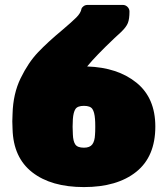

<svg xmlns="http://www.w3.org/2000/svg" viewBox="-20 -750 677 780"><path d="M479 -730Q490 -730 498 -722Q506 -714 506 -703Q506 -673 499.5 -656.5Q493 -640 472 -620L445 -595Q369 -523 334 -480Q458 -476 534.5 -414Q611 -352 611 -236Q611 -114 533.5 -52Q456 10 321 10Q188 10 111 -50Q34 -110 31 -226L30 -257L31 -287Q33 -369 64 -432.5Q95 -496 134.5 -537.5Q174 -579 233 -628Q272 -661 290 -679Q308 -697 311 -714Q312 -719 319 -724.5Q326 -730 336 -730ZM366 -203Q367 -213 367 -235Q367 -256 366 -266Q364 -294 355.5 -307Q347 -320 321 -320Q295 -320 286.5 -307Q278 -294 276 -266L275 -235L276 -204Q277 -176 286 -163Q295 -150 321 -150Q345 -150 355 -163.5Q365 -177 366 -203Z"/></svg>

Font: Rubik
Style: Regular
Weight: 900
Designer: Hubert & Fischer
Foundry: Hubert & Fischer
Version: Version 1.100